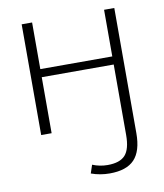

<svg xmlns="http://www.w3.org/2000/svg" viewBox="-84 -589 759 888"><g transform="rotate(-10 295.5 -145.0)"><path d="M465 68V-263H127V0H78V-520H127V-301H465V-520H513V68Q513 152 476 191Q439 230 360 230Q315 230 273 215L286 176Q320 190 357 190Q415 190 440 162Q465 134 465 68Z"/></g></svg>

Font: Mplus 1p Light
Style: Regular
Weight: 300
Version: Version 1.061